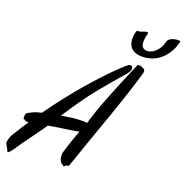

<svg xmlns="http://www.w3.org/2000/svg" viewBox="-201 -1029 1123 1168"><g transform="rotate(15 360.5 -445.5)"><path d="M537.1 -686Q544.4 -685.1 547.6 -680.7Q550.8 -676.3 550.8 -669.9Q550.8 -661.6 545.9 -652.3Q541 -643.1 529.8 -631.8Q486.3 -589.8 452.4 -556.4Q418.5 -522.9 390.6 -494.4Q362.8 -465.8 339.8 -440.4Q316.9 -415 295.7 -389.9Q274.4 -364.7 252.9 -337.9Q231.4 -311 207 -279.8Q228 -281.7 252 -283.4Q275.9 -285.2 300.8 -285.2Q320.8 -285.2 339.1 -283.7Q357.4 -282.2 373 -278.8Q386.2 -314.9 406.2 -359.6Q426.3 -404.3 449 -450.2Q471.7 -496.1 494.4 -539.8Q517.1 -583.5 535.4 -617.9Q553.7 -652.3 565.4 -674.3Q577.1 -696.3 578.1 -698.2Q578.1 -699.2 581.1 -699.2Q582.5 -699.2 585 -698.7Q587.4 -698.2 589.8 -698.2Q590.8 -698.2 591.3 -698.7Q591.8 -699.2 592.8 -699.2H595.2Q598.1 -699.2 600.8 -697Q603.5 -694.8 606 -693.8Q614.3 -689.5 620.1 -685.3Q626 -681.2 626 -671.9Q626 -670.4 626 -668.5Q626 -666.5 625 -664.1Q624 -659.7 616 -639.2Q607.9 -618.7 595.2 -587.9Q582.5 -557.1 566.2 -518.6Q549.8 -480 532 -439.5Q514.2 -398.9 496.3 -359.1Q478.5 -319.3 462.9 -286.1Q452.6 -264.6 421.1 -194.1Q389.6 -123.5 335 -2Q333.5 2 331.1 2.9Q328.6 3.9 326.2 3.9Q323.7 3.9 321.5 3.4Q319.3 2.9 317.9 2.9Q315.4 2.9 314 5.9Q310.5 12.2 304.2 12.2Q298.3 12.2 296.9 8.8Q294.4 4.9 288.8 1.5Q283.2 -2 280.8 -8.8Q279.8 -11.7 278.3 -14.2Q276.9 -16.6 275.6 -19.8Q274.4 -22.9 273.7 -27.1Q272.9 -31.2 272.9 -38.1Q272.9 -46.9 273.2 -51.3Q273.4 -55.7 273.7 -58.3Q273.9 -61 274.4 -62.3Q274.9 -63.5 275.9 -65.9Q296.4 -117.7 312.7 -153.8Q329.1 -189.9 340.8 -214.8Q320.8 -212.9 295.7 -211.2Q270.5 -209.5 244.1 -208Q217.8 -206.5 192.1 -204.8Q166.5 -203.1 146 -201.2Q137.2 -190.4 123.3 -173.8Q109.4 -157.2 93.5 -138.9Q77.6 -120.6 61.5 -102.1Q45.4 -83.5 32.2 -68.1Q19 -52.7 10.3 -42.5Q1.5 -32.2 1 -30.8Q-3.4 -24.4 -10.5 -16.1Q-17.6 -7.8 -24.7 -0.2Q-31.7 7.3 -37.8 12.7Q-43.9 18.1 -46.9 18.1Q-50.8 18.1 -52.2 12Q-53.7 5.9 -56.2 0Q-60.1 -8.3 -63.7 -15.9Q-67.4 -23.4 -69.8 -30.8Q-69.8 -31.7 -70.3 -32.7Q-70.8 -33.7 -70.8 -35.2Q-70.8 -40 -68.8 -47.1Q-66.9 -54.2 -64.2 -61.5Q-61.5 -68.8 -58.6 -75Q-55.7 -81.1 -53.2 -84Q-32.7 -111.8 -12.9 -138.2Q6.8 -164.6 27.8 -190.9Q16.1 -190.9 11 -191.7Q5.9 -192.4 4.9 -194.8Q3.9 -198.2 1.7 -199.2Q-0.5 -200.2 -2.7 -200.4Q-4.9 -200.7 -6.3 -201.7Q-7.8 -202.6 -7.8 -206.1Q-7.8 -209 -7.6 -213.6Q-7.3 -218.3 -6.6 -223.1Q-5.9 -228 -4.6 -231.9Q-3.4 -235.8 -2 -236.8Q2.4 -241.7 14.2 -246.3Q25.9 -251 43.9 -257.8Q58.1 -262.7 90.8 -267.1Q143.6 -329.1 195.3 -384.3Q247.1 -439.5 294.4 -485.6Q341.8 -531.7 382.6 -568.4Q423.3 -605 454.3 -630.6Q485.4 -656.2 504.6 -670.2Q523.9 -684.1 527.8 -685.1Q530.3 -685.1 532.5 -685.5Q534.7 -686 537.1 -686ZM517.1 -894Q519.5 -898.9 528.3 -898.9H537.1Q540 -898.9 543 -899.2Q545.9 -899.4 549.3 -900.9Q556.2 -903.3 564.2 -905.3Q572.3 -907.2 578.1 -907.2Q589.4 -907.2 589.4 -901.9V-899.9Q581.5 -880.4 578.4 -864.7Q575.2 -849.1 575.2 -837.9Q575.2 -814.5 586.7 -805.2Q598.1 -795.9 616.2 -795.9Q623.5 -795.9 635.7 -799.3Q647.9 -802.7 661.6 -812.3Q675.3 -821.8 688.5 -839.1Q701.7 -856.4 710.9 -884.3Q713.9 -890.6 720.5 -895.5Q727.1 -900.4 735.1 -903.3Q743.2 -906.2 752 -907.7Q760.7 -909.2 768.1 -909.2Q777.3 -909.2 784.7 -907.7Q792 -906.2 792 -902.8Q792 -902.3 791.7 -901.9Q791.5 -901.4 791.5 -900.4Q791 -899.4 791 -898.9Q776.9 -859.4 756.1 -831.8Q735.4 -804.2 710.9 -786.9Q686.5 -769.5 659.9 -761.7Q633.3 -753.9 606.9 -753.9Q586.9 -753.9 568.4 -758.1Q549.8 -762.2 535.9 -772Q522 -781.7 513.7 -797.4Q505.4 -813 505.4 -835.9Q505.4 -848.1 507.8 -862.5Q510.3 -877 517.1 -894Z"/></g></svg>

Font: Oregano
Style: Italic
Weight: 400
Italic angle: -12°
Designer: Astigmatic (AOETI)
Foundry: Astigmatic (AOETI)
Version: Version 1.000